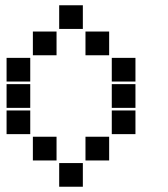

<svg xmlns="http://www.w3.org/2000/svg" viewBox="-20 -715 640 730"><path d="M206 -695Q205 -695 205 -695Q205 -695 205 -694V-606Q205 -605 205 -605Q205 -605 206 -605H294Q295 -605 295 -605Q295 -605 295 -606V-694Q295 -695 295 -695Q295 -695 294 -695ZM106 -595Q105 -595 105 -595Q105 -595 105 -594V-506Q105 -505 105 -505Q105 -505 106 -505H194Q195 -505 195 -505Q195 -505 195 -506V-594Q195 -595 195 -595Q195 -595 194 -595ZM306 -595Q305 -595 305 -595Q305 -595 305 -594V-506Q305 -505 305 -505Q305 -505 306 -505H394Q395 -505 395 -505Q395 -505 395 -506V-594Q395 -595 395 -595Q395 -595 394 -595ZM6 -495Q5 -495 5 -495Q5 -495 5 -494V-406Q5 -405 5 -405Q5 -405 6 -405H94Q95 -405 95 -405Q95 -405 95 -406V-494Q95 -495 95 -495Q95 -495 94 -495ZM406 -495Q405 -495 405 -495Q405 -495 405 -494V-406Q405 -405 405 -405Q405 -405 406 -405H494Q495 -405 495 -405Q495 -405 495 -406V-494Q495 -495 495 -495Q495 -495 494 -495ZM6 -395Q5 -395 5 -395Q5 -395 5 -394V-306Q5 -305 5 -305Q5 -305 6 -305H94Q95 -305 95 -305Q95 -305 95 -306V-394Q95 -395 95 -395Q95 -395 94 -395ZM406 -395Q405 -395 405 -395Q405 -395 405 -394V-306Q405 -305 405 -305Q405 -305 406 -305H494Q495 -305 495 -305Q495 -305 495 -306V-394Q495 -395 495 -395Q495 -395 494 -395ZM6 -295Q5 -295 5 -295Q5 -295 5 -294V-206Q5 -205 5 -205Q5 -205 6 -205H94Q95 -205 95 -205Q95 -205 95 -206V-294Q95 -295 95 -295Q95 -295 94 -295ZM406 -295Q405 -295 405 -295Q405 -295 405 -294V-206Q405 -205 405 -205Q405 -205 406 -205H494Q495 -205 495 -205Q495 -205 495 -206V-294Q495 -295 495 -295Q495 -295 494 -295ZM106 -195Q105 -195 105 -195Q105 -195 105 -194V-106Q105 -105 105 -105Q105 -105 106 -105H194Q195 -105 195 -105Q195 -105 195 -106V-194Q195 -195 195 -195Q195 -195 194 -195ZM306 -195Q305 -195 305 -195Q305 -195 305 -194V-106Q305 -105 305 -105Q305 -105 306 -105H394Q395 -105 395 -105Q395 -105 395 -106V-194Q395 -195 395 -195Q395 -195 394 -195ZM206 -95Q205 -95 205 -95Q205 -95 205 -94V-6Q205 -5 205 -5Q205 -5 206 -5H294Q295 -5 295 -5Q295 -5 295 -6V-94Q295 -95 295 -95Q295 -95 294 -95Z"/></svg>

Font: Doto Black
Style: Regular
Weight: 900
Version: Version 1.000